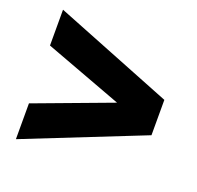

<svg xmlns="http://www.w3.org/2000/svg" viewBox="-104 -783 808 786"><g transform="rotate(20 300.0 -390.0)"><path d="M42 -108V-264L380 -390L42 -516V-672L558 -467V-313Z"/></g></svg>

Font: Tanohe Sans
Style: Bold
Weight: 700
Designer: Village Type and Design LLC & Cristiano Sobral
Foundry: Cooper Hewitt Smithsonian Design Museum
Version: Version 1.00;September 29, 2021;FontCreator 13.0.0.2655 64-b